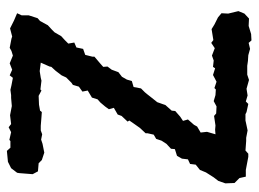

<svg xmlns="http://www.w3.org/2000/svg" viewBox="-114 -606 733 544"><g transform="rotate(-90 252.0 -333.5)"><path d="M80 4 43 -3H24L20 -21L6 -35L5 -61L12 -81L22 -94L36 -116L43 -133L58 -145L60 -161L73 -167L75 -184L83 -198L102 -204L103 -215L117 -228L126 -242L131 -257L143 -264L147 -282V-287L162 -303L174 -320L183 -333L180 -338L196 -355L200 -366L219 -377L215 -391L223 -402L234 -415L243 -423L248 -439L268 -451L265 -466L279 -476L284 -493L290 -497L305 -512L311 -525L324 -542L335 -554L336 -559L347 -584L323 -587L304 -584L296 -582L271 -585L268 -582L253 -590L228 -589L211 -586L207 -581L193 -582L168 -584H155L144 -580L129 -583L117 -579L92 -574L71 -581L62 -590L39 -592L31 -607L34 -645L35 -651L48 -668L66 -677L97 -680L106 -670H125L128 -673L150 -668L164 -675L173 -668L198 -671L224 -666L247 -668H255L270 -670L283 -667L304 -663L311 -672L327 -665L345 -672L367 -663L380 -667L389 -672L415 -667L421 -665L444 -671L466 -660L487 -651L481 -638V-618L473 -593L465 -586L453 -564L440 -552L433 -545L422 -526L411 -516L401 -506L404 -489L390 -483L386 -464L369 -458L364 -438V-432L344 -415L335 -407L336 -395L327 -383L320 -364L307 -354L299 -340L295 -326L278 -321L274 -300L263 -289L258 -283L247 -269L235 -254L229 -237L227 -231L211 -213L210 -203L194 -189L182 -181L186 -167L171 -150L166 -141L149 -131L151 -113L144 -89L157 -90L169 -89L196 -93L203 -87L223 -86L238 -94L255 -89L271 -88L275 -92L293 -86L312 -96L331 -90L335 -96L353 -94L367 -99L388 -91L403 -101L411 -95L442 -100L455 -92L475 -82L487 -72L486 -53L493 -24L486 -7L472 6L451 5L428 12L410 13L403 5L386 9L368 4L352 3L338 1H313L298 6L273 -1L254 2L237 -3L230 4L207 -1L201 -4H183L174 -2L155 2L134 -2H125L98 -4L89 4Z"/></g></svg>

Font: Winky Rough
Style: Regular
Weight: 400
Designer: Simon Atzbach
Foundry: typofactur
Version: Version 1.206